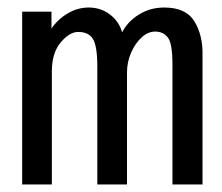

<svg xmlns="http://www.w3.org/2000/svg" viewBox="-20 -491 590 511"><path d="M39 0V-460H117V-415Q134 -440 160.5 -455.5Q187 -471 216 -471Q248 -471 272.5 -452.5Q297 -434 305 -405Q320 -434 350 -452.5Q380 -471 417 -471Q475 -471 497.5 -434Q520 -397 519 -345V0H439V-319Q439 -376 426.5 -391.5Q414 -407 393 -407Q374 -407 357 -391.5Q340 -376 329 -351Q318 -326 318 -298V0H239V-314Q239 -368 227.5 -387Q216 -406 188 -406Q165 -406 141.5 -378Q118 -350 118 -301V0Z"/></svg>

Font: Inconsolata SemiExpanded Medium
Style: Regular
Weight: 500
Width: 6
Monospace: yes
Designer: Raph Levien, Cyreal, Brenton Simpson
Foundry: Raph Levien, Cyreal, Google
Version: Version 3.001; ttfautohint (v1.8.2.53-6de2)